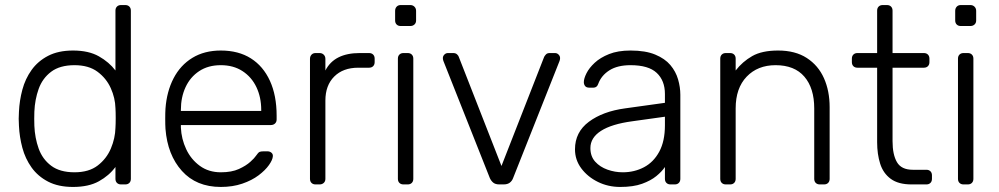

<svg xmlns="http://www.w3.org/2000/svg" viewBox="-20 -730 3954 760"><path d="M269 10Q211 10 170.5 -11Q130 -32 105 -67Q80 -102 68.5 -145Q57 -188 55 -232Q54 -247 54 -260Q54 -273 55 -288Q57 -332 68.5 -375Q80 -418 105 -453Q130 -488 170.5 -509Q211 -530 269 -530Q331 -530 371.5 -507Q412 -484 437 -451V-688Q437 -698 443 -704Q449 -710 459 -710H476Q486 -710 492 -704Q498 -698 498 -688V-22Q498 -12 492 -6Q486 0 476 0H459Q449 0 443 -6Q437 -12 437 -22V-69Q412 -35 371.5 -12.5Q331 10 269 10ZM275 -48Q332 -48 367 -75Q402 -102 419 -142.5Q436 -183 437 -224Q438 -239 438 -263Q438 -287 437 -302Q436 -342 418.5 -381Q401 -420 366 -446Q331 -472 275 -472Q217 -472 182.5 -446Q148 -420 133 -378Q118 -336 116 -288Q115 -260 116 -232Q118 -184 133 -142Q148 -100 182.5 -74Q217 -48 275 -48Z M854 10Q757 10 700 -53.5Q643 -117 635 -220Q634 -235 634 -260Q634 -285 635 -300Q640 -368 667 -420Q694 -472 741.5 -501Q789 -530 854 -530Q924 -530 973 -499Q1022 -468 1048.5 -410Q1075 -352 1075 -272V-257Q1075 -247 1068.5 -241Q1062 -235 1052 -235H696Q696 -235 696 -231Q696 -227 696 -225Q698 -180 717 -139.5Q736 -99 771 -73.5Q806 -48 854 -48Q897 -48 925.5 -61Q954 -74 971 -89.5Q988 -105 993 -113Q1002 -126 1007 -128.5Q1012 -131 1023 -131H1039Q1048 -131 1054.5 -125.5Q1061 -120 1060 -111Q1059 -97 1044.5 -76.5Q1030 -56 1003.5 -36Q977 -16 939 -3Q901 10 854 10ZM696 -291H1014V-295Q1014 -345 995 -385Q976 -425 940 -448.5Q904 -472 854 -472Q804 -472 768.5 -448.5Q733 -425 714.5 -385Q696 -345 696 -295Z M1229 0Q1219 0 1213 -6Q1207 -12 1207 -22V-497Q1207 -507 1213 -513.5Q1219 -520 1229 -520H1245Q1255 -520 1261.5 -513.5Q1268 -507 1268 -497V-451Q1286 -486 1320 -503Q1354 -520 1404 -520H1441Q1451 -520 1457 -514Q1463 -508 1463 -498V-484Q1463 -474 1457 -468Q1451 -462 1441 -462H1398Q1338 -462 1303 -427Q1268 -392 1268 -332V-22Q1268 -12 1261.5 -6Q1255 0 1245 0Z M1577 0Q1567 0 1561 -6Q1555 -12 1555 -22V-498Q1555 -508 1561 -514Q1567 -520 1577 -520H1594Q1604 -520 1610 -514Q1616 -508 1616 -498V-22Q1616 -12 1610 -6Q1604 0 1594 0ZM1566 -627Q1556 -627 1550 -633Q1544 -639 1544 -649V-687Q1544 -697 1550 -703.5Q1556 -710 1566 -710H1604Q1614 -710 1620.5 -703.5Q1627 -697 1627 -687V-649Q1627 -639 1620.5 -633Q1614 -627 1604 -627Z M1957 0Q1941 0 1932.5 -7Q1924 -14 1919 -25L1735 -489Q1733 -495 1733 -500Q1733 -508 1739 -514Q1745 -520 1753 -520H1774Q1784 -520 1789.5 -514.5Q1795 -509 1796 -505L1965 -73L2134 -505Q2136 -509 2141 -514.5Q2146 -520 2156 -520H2177Q2185 -520 2191 -514Q2197 -508 2197 -500Q2197 -495 2195 -489L2011 -25Q2007 -14 1998 -7Q1989 0 1973 0Z M2435 10Q2387 10 2346.5 -10Q2306 -30 2281 -63.5Q2256 -97 2256 -139Q2256 -207 2311 -248Q2366 -289 2454 -301L2612 -323V-358Q2612 -411 2579.5 -441.5Q2547 -472 2476 -472Q2424 -472 2392 -451.5Q2360 -431 2348 -398Q2343 -383 2329 -383H2313Q2301 -383 2296 -389.5Q2291 -396 2291 -405Q2291 -419 2301.5 -440Q2312 -461 2334 -481.5Q2356 -502 2391 -516Q2426 -530 2476 -530Q2535 -530 2573.5 -514Q2612 -498 2633.5 -472.5Q2655 -447 2664 -416Q2673 -385 2673 -355V-22Q2673 -12 2667 -6Q2661 0 2651 0H2634Q2624 0 2618 -6Q2612 -12 2612 -22V-69Q2600 -51 2578 -33Q2556 -15 2521.5 -2.5Q2487 10 2435 10ZM2445 -48Q2491 -48 2529 -68Q2567 -88 2589.5 -129.5Q2612 -171 2612 -234V-268L2483 -250Q2401 -239 2359 -212Q2317 -185 2317 -144Q2317 -111 2336 -90Q2355 -69 2384.5 -58.5Q2414 -48 2445 -48Z M2853 0Q2843 0 2837 -6Q2831 -12 2831 -22V-498Q2831 -508 2837 -514Q2843 -520 2853 -520H2870Q2880 -520 2886 -514Q2892 -508 2892 -498V-451Q2919 -486 2957.5 -508Q2996 -530 3060 -530Q3128 -530 3173.5 -500.5Q3219 -471 3241.5 -420.5Q3264 -370 3264 -306V-22Q3264 -12 3258 -6Q3252 0 3242 0H3225Q3215 0 3209 -6Q3203 -12 3203 -22V-301Q3203 -381 3164 -426.5Q3125 -472 3050 -472Q2979 -472 2935.5 -426.5Q2892 -381 2892 -301V-22Q2892 -12 2886 -6Q2880 0 2870 0Z M3588 0Q3536 0 3506 -22Q3476 -44 3464 -82Q3452 -120 3452 -167V-462H3374Q3364 -462 3358 -468Q3352 -474 3352 -484V-498Q3352 -508 3358 -514Q3364 -520 3374 -520H3452V-688Q3452 -698 3458 -704Q3464 -710 3474 -710H3491Q3501 -710 3507 -704Q3513 -698 3513 -688V-520H3637Q3647 -520 3653 -514Q3659 -508 3659 -498V-484Q3659 -474 3653 -468Q3647 -462 3637 -462H3513V-171Q3513 -118 3530.5 -88Q3548 -58 3593 -58H3647Q3657 -58 3663 -52Q3669 -46 3669 -36V-22Q3669 -12 3663 -6Q3657 0 3647 0Z M3794 0Q3784 0 3778 -6Q3772 -12 3772 -22V-498Q3772 -508 3778 -514Q3784 -520 3794 -520H3811Q3821 -520 3827 -514Q3833 -508 3833 -498V-22Q3833 -12 3827 -6Q3821 0 3811 0ZM3783 -627Q3773 -627 3767 -633Q3761 -639 3761 -649V-687Q3761 -697 3767 -703.5Q3773 -710 3783 -710H3821Q3831 -710 3837.5 -703.5Q3844 -697 3844 -687V-649Q3844 -639 3837.5 -633Q3831 -627 3821 -627Z"/></svg>

Font: Rubik Light Light
Style: Regular
Weight: 300
Version: Version 2.101